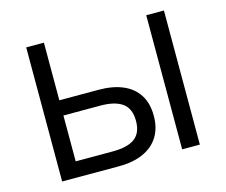

<svg xmlns="http://www.w3.org/2000/svg" viewBox="-100 -840 1147 975"><g transform="rotate(-15 474.0 -352.5)"><path d="M112 0V-705H205V-402H411Q485 -402 538 -379.5Q591 -357 619.5 -312.5Q648 -268 648 -202Q648 -137 619.5 -92Q591 -47 538 -23.5Q485 0 411 0ZM205 -81H399Q479 -81 516.5 -109.5Q554 -138 554 -201Q554 -265 515 -293.5Q476 -322 399 -322H205ZM743 0V-705H836V0Z"/></g></svg>

Font: Nunito Sans 6pt
Style: Regular
Weight: 400
Version: Version 3.101;gftools[0.9.27]